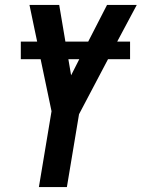

<svg xmlns="http://www.w3.org/2000/svg" viewBox="-20 -755 572 775"><path d="M137 0 188 -306 144 -516H64V-587H130L119 -639L99 -735H219L244 -587H336L412 -735H532L453 -587H505V-516H416L299 -294L250 0ZM267 -451 300 -516H256Z"/></svg>

Font: Iosevka SS04
Style: Bold Italic
Weight: 700
Italic angle: -9°
Monospace: yes
Designer: Belleve Invis
Foundry: Belleve Invis
Version: Version 19.0.0; ttfautohint (v1.8.4)